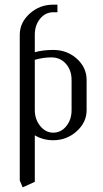

<svg xmlns="http://www.w3.org/2000/svg" viewBox="-20 -596 436 816"><path d="M64 170.9V-448.2Q64 -500 106.2 -538.1Q148.4 -576.2 206.1 -576.2H224.1V-543.9H206.1Q172.9 -543.9 150.4 -516.4Q127.9 -488.8 127.9 -448.2V-374Q162.1 -383.8 206.1 -383.8Q265.1 -383.8 306.6 -346.4Q348.1 -309.1 348.1 -255.9V-127.9Q348.1 -76.2 305.9 -38.1Q263.7 0 206.1 0Q163.1 0 127.9 -21V176.8L76.2 200.2ZM127.9 -127.9Q127.9 -88.9 150.9 -60.5Q173.8 -32.2 206.1 -32.2Q239.3 -32.2 261.7 -59.8Q284.2 -87.4 284.2 -127.9V-255.9Q284.2 -297.4 260.3 -324.7Q236.3 -352.1 198.2 -352.1Q164.1 -352.1 127.9 -341.8Z"/></svg>

Font: Gawaa
Style: Regular
Weight: 400
Designer: T. Christopher White
Version: Version 1.0